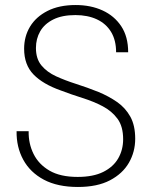

<svg xmlns="http://www.w3.org/2000/svg" viewBox="-20 -732 604 764"><path d="M290 12Q209 12 154.5 -17Q100 -46 72.5 -96.5Q45 -147 46 -210H94Q93 -161 113.5 -119.5Q134 -78 177 -53Q220 -28 289 -28Q351 -28 391 -48Q431 -68 450.5 -102Q470 -136 470 -178Q470 -229 447.5 -259.5Q425 -290 389 -309Q353 -328 308.5 -342Q264 -356 222 -372Q151 -397 113.5 -435.5Q76 -474 76 -538Q76 -587 99.5 -626Q123 -665 169 -688.5Q215 -712 281 -712Q341 -712 388 -690.5Q435 -669 462.5 -627.5Q490 -586 490 -524H442Q442 -572 422 -605Q402 -638 365.5 -655Q329 -672 280 -672Q227 -672 192 -654.5Q157 -637 140 -607.5Q123 -578 123 -541Q123 -498 145 -471.5Q167 -445 203 -428.5Q239 -412 283 -398Q327 -384 372 -366Q413 -349 446 -326Q479 -303 498.5 -268Q518 -233 518 -180Q518 -128 493 -84.5Q468 -41 417.5 -14.5Q367 12 290 12Z"/></svg>

Font: DM Sans 10pt ExtraLight
Style: Regular
Weight: 250
Version: Version 4.004;gftools[0.9.30]